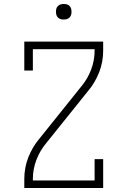

<svg xmlns="http://www.w3.org/2000/svg" viewBox="-20 -944 640 964"><path d="M102 0V-46Q102 -73 107 -100.5Q112 -128 122 -153.5Q132 -179 146 -203Q160 -227 178 -248L389 -511Q420 -548 437.5 -594.5Q455 -641 455 -689V-697H145V-590H102V-735H498V-689Q498 -662 493 -634.5Q488 -607 478 -581.5Q468 -556 454 -532Q440 -508 422 -487L211 -224Q180 -187 162.5 -140.5Q145 -94 145 -46V-38H455V-145H498V0ZM300 -846Q292 -846 284.5 -848Q277 -850 271 -856Q265 -862 263 -869.5Q261 -877 261 -885Q261 -893 263 -900.5Q265 -908 271 -914Q277 -920 284.5 -922Q292 -924 300 -924Q308 -924 315.5 -922Q323 -920 329 -914Q335 -908 337 -900.5Q339 -893 339 -885Q339 -877 337 -869.5Q335 -862 329 -856Q323 -850 315.5 -848Q308 -846 300 -846Z"/></svg>

Font: Iosevka Curly Slab XLtEx
Style: Regular
Weight: 200
Width: 7
Monospace: yes
Designer: Belleve Invis
Foundry: Belleve Invis
Version: Version 11.1.0; ttfautohint (v1.8.3)